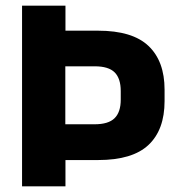

<svg xmlns="http://www.w3.org/2000/svg" viewBox="-20 -659 631 679"><path d="M163 -93V-219.5H314.5Q363.5 -219.5 385.2 -241Q407 -262.5 407 -306.5V-337Q407 -381.5 385.5 -403Q364 -424.5 315 -424.5H162.5V-550.5H326.5Q448.5 -550.5 505.2 -496.5Q562 -442.5 562 -342V-301.5Q562 -200 505.2 -146.5Q448.5 -93 327 -93ZM58 0V-639H211.5V-521.5L211 -461.5V-182.5L211.5 -117V0Z"/></svg>

Font: Anek Telugu Medium
Style: Bold
Weight: 700
Version: Version 1.003